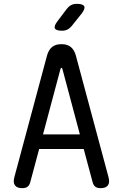

<svg xmlns="http://www.w3.org/2000/svg" viewBox="-20 -970 640 1000"><path d="M204 -270H396L305 -611Q303 -617 300 -617Q297 -617 295 -611ZM463 -19 416 -194H184L137 -19Q133 -5 123.5 2.5Q114 10 95 10Q69 10 58 -4.5Q47 -19 55 -48L225 -681Q233 -710 251 -725Q269 -740 300 -740Q331 -740 349 -725Q367 -710 375 -681L545 -48Q553 -19 542 -4.5Q531 10 505 10Q486 10 476.5 2.5Q467 -5 463 -19ZM303 -810Q272 -810 266 -822Q260 -834 279 -859L328 -924Q338 -937 350.5 -943.5Q363 -950 380 -950Q412 -950 418.5 -937.5Q425 -925 405 -899L353 -834Q343 -822 331 -816Q319 -810 303 -810Z"/></svg>

Font: Maple Mono Normal
Style: Regular
Weight: 400
Monospace: yes
Designer: subframe7536
Version: Version 7.000